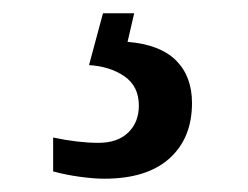

<svg xmlns="http://www.w3.org/2000/svg" viewBox="-20 -29 373 289"><path d="M137 240Q121 240 99.5 237Q78 234 60 229V178Q98 186 128 186Q157 186 173 170.5Q189 155 189 130Q189 101 167.5 86Q146 71 114 69L135 -9H182L172 34Q221 38 245 62Q269 86 269 126Q269 179 235 209.5Q201 240 137 240Z"/></svg>

Font: Noto Serif Dives Akuru
Style: Regular
Weight: 400
Designer: Fernando Caro
Foundry: Fernando Caro
Version: Version 2.000; ttfautohint (v1.8.4.7-5d5b)